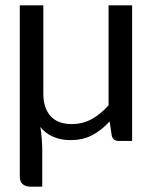

<svg xmlns="http://www.w3.org/2000/svg" viewBox="-20 -526 564 718"><path d="M142 -176Q142 -122 169 -92Q196 -62 248 -62Q288 -62 322 -80Q354 -97 386 -132V-506H474V1H422Q404 1 398 -18L390 -72Q358 -37 322 -19Q288 -2 243 -2Q207 -2 178 -15Q150 -27 131 -51Q135 -24 136 -8Q138 20 138 32V172H93Q76 172 64 162Q54 153 54 134V-506H142Z"/></svg>

Font: Aleo
Style: Regular
Weight: 400
Designer: Alessio Laiso
Version: Version 1.1